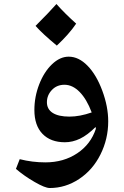

<svg xmlns="http://www.w3.org/2000/svg" viewBox="-20 -695 624 965"><path d="M523.9 -85Q523.9 3.4 484.9 81.5Q445.8 159.7 377.4 204.8Q309.1 250 230 250Q206.5 250 154.1 219.7Q101.6 189.5 60.1 153.8L79.1 105Q142.1 121.1 208 121.1Q299.8 121.1 368.2 75.4Q436.5 29.8 461.9 -47.9L460.9 -52.7V-57.1Q419.9 -16.1 382.3 2Q344.7 20 306.2 20Q234.4 20 193.6 -22.2Q152.8 -64.5 152.8 -142.1Q152.8 -208.5 177 -271Q201.2 -333.5 241.2 -371.8Q281.2 -410.2 325.2 -410.2Q375.5 -410.2 419.9 -364.7Q464.4 -319.3 494.1 -239.3Q523.9 -159.2 523.9 -85ZM329.1 -108.9Q380.9 -108.9 440.9 -129.9Q416 -196.3 380.4 -232.7Q344.7 -269 304.2 -269Q265.6 -269 240.7 -242.7Q215.8 -216.3 215.8 -181.2Q215.8 -146 245.1 -127.4Q274.4 -108.9 329.1 -108.9ZM362.8 -576.2Q327.1 -523.4 265.6 -465.8Q192.4 -526.4 158.7 -564.9Q229.5 -635.7 263.7 -674.8Q304.2 -628.9 362.8 -576.2Z"/></svg>

Font: Sahl Naskh
Style: Bold
Weight: 700
Designer: Pascal Zoghbi
Version: Version 1.001